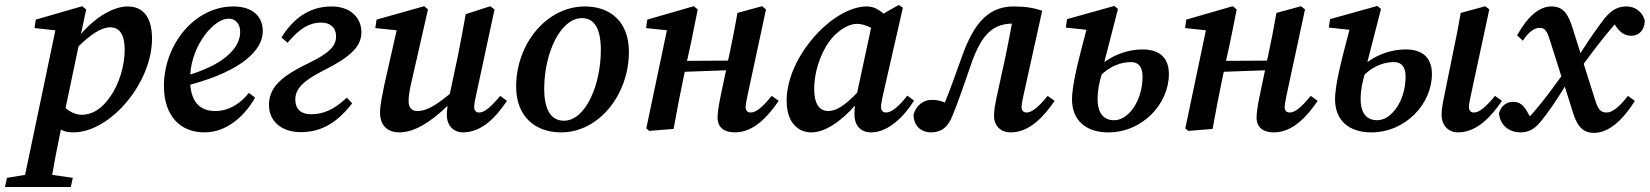

<svg xmlns="http://www.w3.org/2000/svg" viewBox="-76 -519 6642 773"><path d="M-56 234H209L217 197L134 185C143 134 153 79 169 3C184 11 201 14 219 14C368 14 536 -185 536 -363C536 -460 492 -493 438 -493C381 -493 308 -450 250 -382L271 -481L255 -494L68 -440L63 -406L147 -397L25 185L-48 197ZM367 -409C405 -409 426 -381 426 -318C426 -254 403 -179 368 -130C335 -82 297 -57 253 -57C231 -57 209 -66 188 -84L240 -332C287 -379 332 -409 367 -409Z M844 -444C871 -444 891 -425 891 -390C891 -335 841 -266 690 -219C697 -340 786 -444 844 -444ZM747 14C838 14 910 -53 951 -126L926 -145C897 -108 851 -72 790 -72C733 -72 696 -104 690 -178C901 -235 982 -319 982 -393C982 -455 939 -493 863 -493C708 -493 584 -340 584 -173C584 -51 651 14 747 14Z M1135 13C1223 13 1285 -30 1342 -103L1320 -126C1273 -80 1227 -59 1177 -59C1139 -59 1113 -76 1113 -119C1113 -160 1143 -193 1224 -234C1334 -289 1379 -331 1379 -389C1379 -448 1335 -493 1259 -493C1165 -493 1102 -440 1057 -368L1082 -347C1124 -397 1164 -428 1217 -428C1253 -428 1277 -409 1277 -372C1277 -332 1247 -304 1165 -264C1044 -206 1007 -160 1007 -96C1007 -30 1058 13 1135 13Z M1788 14C1865 14 1923 -50 1965 -113L1938 -133C1900 -88 1875 -66 1853 -66C1842 -66 1833 -73 1833 -87C1833 -98 1836 -116 1841 -137L1915 -481L1898 -494L1799 -462C1789 -405 1778 -348 1767 -292L1735 -141C1677 -93 1640 -72 1605 -72C1583 -72 1569 -84 1569 -113C1569 -134 1574 -161 1582 -195L1647 -481L1632 -494L1440 -440L1435 -406L1521 -397L1471 -176C1464 -139 1454 -97 1454 -65C1454 -10 1489 14 1531 14C1591 14 1655 -25 1726 -93C1724 -79 1723 -68 1723 -57C1723 -11 1752 14 1788 14Z M2183 14C2336 14 2456 -139 2456 -310C2456 -432 2381 -493 2279 -493C2125 -493 2002 -343 2002 -170C2002 -47 2082 14 2183 14ZM2194 -33C2149 -33 2115 -67 2115 -162C2115 -304 2180 -446 2267 -446C2312 -446 2343 -412 2343 -317C2343 -180 2283 -33 2194 -33Z M2882 14C2959 14 3016 -50 3059 -113L3031 -133C2994 -88 2969 -66 2946 -66C2935 -66 2926 -73 2926 -87C2926 -98 2930 -116 2934 -137L3008 -481L2992 -494L2893 -467C2883 -410 2872 -353 2860 -297L2855 -275L2690 -274L2708 -356L2733 -481L2717 -494L2530 -440L2525 -406L2609 -397L2526 -2L2538 8L2636 0C2649 -72 2662 -141 2677 -212L2681 -230L2847 -236L2824 -126C2817 -90 2813 -65 2813 -45C2813 -6 2840 14 2882 14Z M3202 -161C3202 -241 3237 -330 3284 -377C3315 -407 3347 -423 3374 -423C3394 -423 3413 -416 3431 -407L3375 -146C3326 -94 3290 -72 3259 -72C3224 -72 3202 -99 3202 -161ZM3431 14C3502 14 3566 -53 3604 -114L3577 -134C3544 -92 3514 -66 3492 -66C3480 -66 3471 -73 3471 -87C3471 -98 3474 -116 3479 -137L3559 -488L3542 -499L3481 -464C3461 -482 3440 -493 3414 -493C3276 -493 3091 -290 3091 -114C3091 -22 3140 14 3191 14C3245 14 3310 -30 3366 -94C3365 -83 3364 -72 3364 -60C3364 -10 3392 14 3431 14Z M3672 14C3709 14 3739 -2 3759 -54C3784 -114 3807 -184 3836 -267C3877 -381 3921 -422 3998 -424C3990 -379 3981 -335 3972 -291L3937 -130C3930 -96 3926 -74 3926 -53C3926 -10 3955 14 3993 14C4069 14 4127 -50 4170 -113L4142 -133C4105 -88 4079 -66 4057 -66C4046 -66 4037 -73 4037 -87C4037 -98 4040 -116 4045 -137L4120 -476C4082 -488 4052 -493 4004 -493C3888 -493 3835 -401 3792 -278C3767 -209 3749 -157 3728 -106C3712 -113 3696 -117 3676 -117C3642 -117 3613 -96 3602 -58C3602 -9 3636 14 3672 14Z M4343 -120C4343 -157 4350 -187 4359 -219C4394 -252 4435 -269 4478 -269C4507 -269 4524 -250 4524 -211C4524 -113 4467 -35 4410 -35C4369 -35 4343 -61 4343 -120ZM4386 14C4523 14 4630 -100 4630 -221C4630 -278 4601 -320 4524 -320C4469 -320 4414 -301 4370 -269L4425 -483L4410 -495L4220 -442L4215 -408L4298 -399C4271 -295 4240 -184 4240 -119C4240 -35 4295 14 4386 14Z M5052 14C5129 14 5186 -50 5229 -113L5201 -133C5164 -88 5139 -66 5116 -66C5105 -66 5096 -73 5096 -87C5096 -98 5100 -116 5104 -137L5178 -481L5162 -494L5063 -467C5053 -410 5042 -353 5030 -297L5025 -275L4860 -274L4878 -356L4903 -481L4887 -494L4700 -440L4695 -406L4779 -397L4696 -2L4708 8L4806 0C4819 -72 4832 -141 4847 -212L4851 -230L5017 -236L4994 -126C4987 -90 4983 -65 4983 -45C4983 -6 5010 14 5052 14Z M5794 14C5870 14 5928 -50 5971 -113L5943 -133C5906 -88 5880 -66 5858 -66C5847 -66 5838 -73 5838 -87C5838 -98 5841 -116 5846 -137L5920 -481L5904 -494L5805 -467C5795 -410 5784 -353 5772 -297L5738 -130C5731 -96 5728 -77 5728 -57C5728 -11 5758 14 5794 14ZM5402 -120C5402 -157 5409 -187 5418 -219C5453 -252 5494 -269 5537 -269C5566 -269 5583 -250 5583 -211C5583 -113 5526 -35 5469 -35C5428 -35 5402 -61 5402 -120ZM5445 14C5582 14 5689 -100 5689 -221C5689 -278 5660 -320 5583 -320C5528 -320 5473 -301 5429 -269L5484 -483L5469 -495L5279 -442L5274 -408L5357 -399C5330 -295 5299 -184 5299 -119C5299 -35 5354 14 5445 14Z M5959 -63C5964 -10 6005 14 6045 14C6078 14 6101 1 6124 -26C6157 -65 6188 -112 6224 -170L6258 -62C6277 -2 6304 16 6342 16C6403 16 6461 -40 6506 -113L6478 -133C6446 -91 6416 -66 6393 -66C6370 -66 6358 -76 6345 -120L6300 -262C6338 -314 6377 -365 6419 -414C6421 -416 6423 -418 6425 -421L6429 -414C6449 -385 6468 -375 6493 -375C6523 -375 6545 -399 6546 -435C6537 -474 6504 -493 6473 -493C6439 -493 6414 -481 6384 -445C6361 -415 6326 -367 6287 -305L6256 -404C6237 -466 6216 -493 6170 -493C6123 -493 6076 -456 6032 -377L6055 -355C6082 -397 6107 -407 6122 -407C6143 -407 6152 -396 6164 -357L6210 -212C6172 -159 6135 -109 6093 -61C6090 -57 6087 -54 6083 -51L6079 -58C6058 -98 6042 -109 6015 -109C5990 -109 5967 -93 5959 -63Z"/></svg>

Font: Source Serif Pro Semibold
Style: Italic
Weight: 600
Italic angle: -12°
Designer: Frank Grießhammer
Foundry: Adobe Systems Incorporated
Version: Version 3.001;hotconv 1.0.111;makeotfexe 2.5.65597